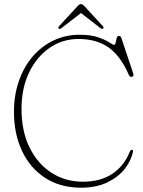

<svg xmlns="http://www.w3.org/2000/svg" viewBox="-20 -878 683 914"><path d="M613 -157.5Q605.5 -115 575 -75.5Q544.5 -36 491.8 -10.2Q439 15.5 366 15.5Q267 15.5 195.2 -31Q123.5 -77.5 85 -159Q46.5 -240.5 46.5 -345.5Q46.5 -425 69.8 -492Q93 -559 135.2 -608.5Q177.5 -658 234.5 -685.2Q291.5 -712.5 359 -712.5Q412.5 -712.5 447 -700.5Q481.5 -688.5 499.8 -676.5Q518 -664.5 523 -664.5Q528.5 -664.5 530.5 -675.2Q532.5 -686 535.2 -696.5Q538 -707 546.5 -707Q554.5 -707 558 -696.5L614.5 -527.5Q616.5 -521.5 614.2 -516.8Q612 -512 606 -512Q597.5 -511.5 593 -522Q554 -612 496.5 -652.2Q439 -692.5 354 -692.5Q278 -692.5 216.5 -650.5Q155 -608.5 118.8 -533.5Q82.5 -458.5 82.5 -359.5Q82.5 -252.5 121.2 -174.8Q160 -97 226 -55Q292 -13 374.5 -13Q458 -13 514.2 -50.2Q570.5 -87.5 597.5 -155Q602 -165 607.5 -165Q614 -165 613 -157.5ZM470 -741.5Q465.5 -738.5 457.5 -744.5L365.5 -816L273 -744.5Q265 -738.5 260.5 -741.5Q254.5 -745.5 261 -753L347.5 -847Q357.5 -858.5 365.5 -858.5Q373.5 -858.5 383.5 -847L470 -753Q476 -746 470 -741.5Z"/></svg>

Font: Fraunces 72pt Soft Thin
Style: Regular
Weight: 100
Version: Version 1.000;[b76b70a41]